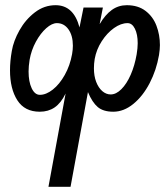

<svg xmlns="http://www.w3.org/2000/svg" viewBox="-20 -529 640 739"><path d="M595.5 -355.5Q595.5 -339 592 -317Q582 -259 556 -209Q530 -159 493.2 -129Q456.5 -99 416 -99Q377.5 -99 356.2 -117Q335 -135 318.5 -174.5L251.5 190H166.5L232.5 -169Q214.5 -132 190.2 -115.5Q166 -99 133 -99Q75 -99 46.8 -143Q18.5 -187 18.5 -258.5Q18.5 -293.5 25.5 -333Q32 -371.5 55 -412.5Q78 -453.5 114 -481.2Q150 -509 194 -509Q263.5 -509 286 -423.5L301.5 -500H376L363.5 -436Q385 -472.5 410.5 -490.8Q436 -509 468 -509Q511.5 -509 540.2 -487Q569 -465 582.2 -430Q595.5 -395 595.5 -355.5ZM344.5 -302Q341.5 -283.5 341.5 -266Q341.5 -236.5 350.2 -213.8Q359 -191 373.8 -178.2Q388.5 -165.5 406 -165.5Q427 -165.5 447.2 -185.8Q467.5 -206 483 -241.2Q498.5 -276.5 506 -320Q510 -344 510 -362.5Q510 -397 499.2 -418.5Q488.5 -440 471 -440Q445.5 -440 418.8 -421Q392 -402 371.5 -370.2Q351 -338.5 344.5 -302ZM94 -299Q90 -274 90 -254Q90 -214.5 102 -189.2Q114 -164 133.5 -164Q157.5 -164 183.2 -184.2Q209 -204.5 229.2 -240.5Q249.5 -276.5 257.5 -321Q260.5 -338.5 260.5 -353Q260.5 -392 243.5 -416Q226.5 -440 199 -440Q180 -440 158 -420.5Q136 -401 118.2 -368.5Q100.5 -336 94 -299Z"/></svg>

Font: JuliaMono ExtraBold
Style: Italic
Weight: 800
Italic angle: -9°
Monospace: yes
Designer: cormullion
Foundry: corm
Version: Version 0.057; ttfautohint (v1.8.4)